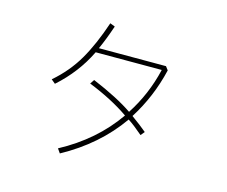

<svg xmlns="http://www.w3.org/2000/svg" viewBox="-103 -856 1206 1020"><g transform="rotate(15 500.0 -346.5)"><path d="M363.3 -377.9 378.9 -401.4Q520.5 -341.8 601.6 -286.1Q678.7 -404.3 711.9 -545.9H348.6Q289.1 -422.9 182.6 -328.1L160.2 -346.7Q241.2 -417 291.5 -503.4Q341.8 -589.8 383.8 -714.8L411.1 -704.1Q383.8 -624 359.4 -571.3H728.5L743.2 -551.8Q707 -398.4 625 -269.5Q676.8 -232.4 710 -204.1L692.4 -182.6Q642.6 -225.6 610.4 -246.1Q495.1 -82 303.7 22.5L287.1 -1Q474.6 -101.6 585.9 -261.7Q493.2 -326.2 363.3 -377.9Z"/></g></svg>

Font: Gothic A1 Thin
Style: Regular
Weight: 250
Designer: HanYang I&C Co.,Ltd.
Foundry: HanYang I&C Co.,Ltd.
Version: Version 2.50